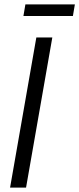

<svg xmlns="http://www.w3.org/2000/svg" viewBox="-20 -857 362 877"><path d="M26 0 146 -686H219L99 0ZM87 -784 96 -837H322L313 -784Z"/></svg>

Font: Archivo Condensed Light
Style: Italic
Weight: 300
Width: 3
Italic angle: -10°
Designer: Hector Gatti
Foundry: Omnibus-Type
Version: Version 2.001